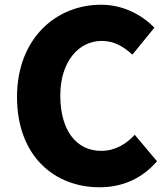

<svg xmlns="http://www.w3.org/2000/svg" viewBox="-20 -778 707 812"><path d="M401 14C498 14 581 -23 644 -96L550 -208C515 -170 468 -140 408 -140C303 -140 235 -226 235 -374C235 -519 314 -605 410 -605C463 -605 502 -581 540 -547L633 -661C582 -713 504 -758 407 -758C218 -758 52 -616 52 -368C52 -116 212 14 401 14Z"/></svg>

Font: Noto Sans CJK HK Black
Style: Regular
Weight: 900
Designer: Ryoko NISHIZUKA 西塚涼子 (kana, bopomofo & ideographs); Paul D. Hunt (Latin, Greek & Cyrillic); Sandoll Communications 산돌커뮤니
Foundry: Adobe
Version: Version 2.004;hotconv 1.0.118;makeotfexe 2.5.65603